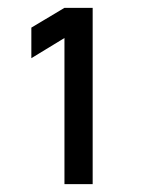

<svg xmlns="http://www.w3.org/2000/svg" viewBox="-20 -740 376 490"><path d="M144.5 -270V-643L60 -591.5V-669.5L144.5 -720H216.5V-270Z"/></svg>

Font: Cns Manrope SemBd
Style: Regular
Weight: 600
Designer: Mikhail Sharanda
Foundry: Mikhail Sharanda
Version: Version 4.504